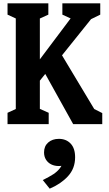

<svg xmlns="http://www.w3.org/2000/svg" viewBox="-20 -750 660 1160"><path d="M174.8 -330.2 440.8 -684.2 421.9 -631.8 356.8 -661.5V-730H585.7V-661.5L508.9 -623.9L570.1 -684.2L310.8 -361.1L296.9 -357.7L175.4 -206.2ZM25.5 -68.5 108.2 -106.6 75.4 -50.4V-679.6L108.2 -623.4L25.5 -661.5V-730H272.1V-661.5L188.2 -623.4L220.8 -679.2V-50.8L188.2 -106.6L274.2 -68.5V0H25.5ZM231.5 -342.8 336.6 -445.8 566.7 -62.4 521.6 -105.4 597.8 -66.8V0H422.1ZM360.9 215.4 383.9 240.9Q362.8 253.1 335.2 253.1Q309.7 253.1 289.5 243.1Q269.3 233.1 257.7 214.4Q246.1 195.8 246.1 170.6Q246.1 133.2 271.1 111Q296.2 88.9 335.7 88.9Q379.4 88.9 406.6 117.3Q433.8 145.8 433.8 200.2Q433.8 267.9 390.5 314.9Q347.2 361.8 280.2 389.8L238.6 338Q278.2 318.1 302 302.7Q325.8 287.2 342.5 265.6Q359.2 244 360.9 215.4Z"/></svg>

Font: Monaspace Xenon Var ExtraLight
Style: Regular
Weight: 200
Designer: Riley Cran and the Lettermatic Team
Version: Version 1.200 (Monaspace Xenon Var)